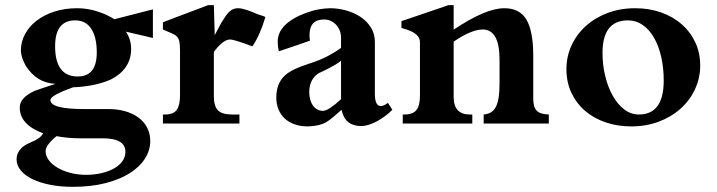

<svg xmlns="http://www.w3.org/2000/svg" viewBox="-20 -476 2764 740"><path d="M192.4 -297.9Q192.4 -181.2 279.8 -181.2Q353 -181.2 353 -273.9Q353 -332.5 331.8 -365Q310.5 -397.5 270 -397.5Q192.4 -397.5 192.4 -297.9ZM291 57.1Q264.6 57.1 241.2 54.9Q217.8 52.7 197.8 48.8Q180.7 62 168.2 77.9Q155.8 93.8 155.8 106.9Q155.8 124.5 167.7 140.9Q179.7 157.2 200.9 169.9Q222.2 182.6 250.7 190.2Q279.3 197.8 312 197.8Q343.3 197.8 370.8 191.4Q398.4 185.1 418.9 173.6Q439.5 162.1 451.4 145.8Q463.4 129.4 463.4 108.9Q463.4 57.1 376 57.1ZM569.3 -439.9V-329.6L465.3 -354Q485.4 -324.2 485.4 -286.6Q485.4 -248 465.3 -218.5Q445.3 -189 407.7 -169.9Q394 -163.6 376.2 -158Q358.4 -152.3 338.9 -148.4Q319.3 -144.5 299.3 -142.3Q279.3 -140.1 261.7 -139.6Q222.2 -125.5 198.2 -112.8Q174.3 -100.1 174.3 -90.3Q174.3 -55.7 304.7 -55.7H397.9Q432.6 -55.7 461.9 -47.4Q491.2 -39.1 512.9 -23.4Q534.7 -7.8 546.9 15.4Q559.1 38.6 559.1 67.9Q559.1 103.5 538.6 135.5Q518.1 167.5 479.7 191.7Q441.4 215.8 386 230Q330.6 244.1 260.3 244.1Q214.8 244.1 175.3 236.6Q135.7 229 106.4 215.1Q77.1 201.2 60.5 181.4Q43.9 161.6 43.9 137.7Q43.9 119.1 54.9 103.8Q65.9 88.4 85 79.1Q102.5 71.3 112.8 66.2Q123 61 129.2 56.6Q135.3 52.2 138.9 48.1Q142.6 43.9 146.5 38.1Q56.2 4.4 56.2 -61Q56.2 -81.5 70.8 -97.2Q85.4 -112.8 112.8 -125.5Q122.6 -129.4 144.3 -136.5Q166 -143.6 193.8 -152.8Q156.7 -154.8 128.9 -171.9Q101.1 -189 80.1 -221.2Q71.8 -235.4 66.4 -251Q61 -266.6 60.5 -281.7Q60.5 -314.5 76.2 -344Q91.8 -373.5 120.4 -395.8Q148.9 -418 189 -431.2Q229 -444.3 277.8 -444.3Q297.4 -444.3 316.9 -441.2Q336.4 -438 355 -432.1Q373.5 -426.3 390.4 -418.5Q407.2 -410.6 420.9 -401.9Z M902.8 -34.7V0H607.9V-34.7H615.2Q648.4 -34.7 661.1 -52.5Q673.8 -70.3 673.8 -107.9V-280.8Q673.8 -303.7 671.4 -315.7Q668.9 -327.6 661.9 -335Q654.8 -342.3 641.8 -347.7Q628.9 -353 607.9 -362.3V-390.1Q612.8 -392.1 626.2 -397.2Q639.6 -402.3 657.7 -409.2Q675.8 -416 696 -423.6Q716.3 -431.2 734.1 -438Q752 -444.8 764.9 -449.7Q777.8 -454.6 781.7 -456.1H804.2L807.6 -340.3Q809.1 -343.3 813 -350.8Q816.9 -358.4 821.3 -366.5Q825.7 -374.5 829.1 -381.1Q832.5 -387.7 833 -388.2Q842.8 -404.3 850.6 -415.3Q858.4 -426.3 865.7 -432.6Q873 -439 880.9 -441.7Q888.7 -444.3 897.5 -444.3Q905.8 -444.3 914.8 -442.1Q923.8 -439.9 932.9 -437Q941.9 -434.1 950.7 -430.4Q959.5 -426.8 966.8 -423.8Q975.6 -419.9 985.1 -417.2Q994.6 -414.6 1002.9 -410.6Q992.7 -376 979.7 -346.7Q966.8 -317.4 952.6 -297.4Q918.9 -310.1 897.2 -316.9Q875.5 -323.7 866.2 -323.7Q852.5 -323.7 836.7 -311Q820.8 -298.3 804.2 -275.9V-105.5Q804.2 -67.4 819.8 -51Q835.4 -34.7 874.5 -34.7Z M1294.4 -242.2Q1286.6 -234.9 1272.7 -226.8Q1258.8 -218.8 1245.1 -211.7Q1231.4 -204.6 1220.9 -199.7Q1210.4 -194.8 1209 -194.3Q1190.9 -183.1 1181.4 -164.6Q1171.9 -146 1171.9 -121.1Q1171.9 -106 1175.5 -92.5Q1179.2 -79.1 1185.8 -69.6Q1192.4 -60.1 1202.4 -54.4Q1212.4 -48.8 1224.6 -48.8Q1235.8 -48.8 1254.2 -61Q1272.5 -73.2 1294.4 -93.8ZM1492.2 -52.7Q1479.5 -40 1464.1 -28.6Q1448.7 -17.1 1432.9 -8.5Q1417 0 1401.4 4.9Q1385.7 9.8 1371.6 9.8Q1341.3 9.8 1322.3 -5.4Q1303.2 -20.5 1296.4 -52.7Q1258.8 -18.6 1239.3 -6.3Q1224.6 2.4 1206.1 6.6Q1187.5 10.7 1166.5 11.2Q1138.7 11.2 1116.2 3.4Q1093.8 -4.4 1077.9 -18.8Q1062 -33.2 1053.5 -54Q1044.9 -74.7 1044.9 -100.1Q1044.9 -153.8 1077.1 -184.1Q1089.8 -196.8 1114.7 -208.7Q1139.6 -220.7 1176.3 -232.4Q1212.4 -243.7 1242.7 -259.5Q1272.9 -275.4 1294.4 -291.5V-330.1Q1294.4 -344.7 1289.6 -357.7Q1284.7 -370.6 1275.9 -380.1Q1267.1 -389.6 1255.1 -395.3Q1243.2 -400.9 1228.5 -400.9Q1172.9 -400.9 1172.9 -340.3Q1172.9 -335 1173.3 -329.6Q1173.8 -324.2 1174.8 -319.3Q1147.5 -309.6 1115.5 -298.8Q1083.5 -288.1 1054.7 -278.3Q1050.3 -298.3 1050.3 -314.9Q1050.3 -351.6 1078.9 -379.4Q1107.4 -407.2 1158.2 -425.8Q1184.1 -435.5 1207.5 -439.7Q1231 -443.8 1251.5 -444.3Q1282.2 -444.3 1313 -436Q1343.8 -427.7 1368.7 -411.4Q1393.6 -395 1409.2 -370.6Q1424.8 -346.2 1424.8 -314V-115.2Q1424.8 -67.4 1447.3 -67.4Q1452.6 -67.4 1459.5 -70.1Q1466.3 -72.8 1475.1 -79.6Z M2035.2 -97.2Q2035.2 -80.1 2038.3 -68.4Q2041.5 -56.6 2048.8 -49.3Q2056.2 -42 2067.6 -38.6Q2079.1 -35.2 2095.2 -34.7V0H1844.2V-34.7Q1860.8 -36.1 1872.3 -43.2Q1883.8 -50.3 1891.1 -64.2Q1898.4 -78.1 1901.9 -100.3Q1905.3 -122.6 1905.3 -153.8V-246.1Q1905.3 -362.3 1840.3 -362.3Q1818.4 -362.3 1789.6 -350.1Q1760.7 -337.9 1728.5 -315.4V-102.5Q1728.5 -34.7 1790.5 -34.7H1800.3V0H1532.2V-34.7H1538.6Q1571.3 -34.7 1585 -51.8Q1598.6 -68.8 1598.6 -107.9V-314Q1598.6 -329.6 1585.9 -341.6Q1573.2 -353.5 1549.8 -361.3Q1548.3 -362.3 1545.7 -363Q1543 -363.8 1542.5 -363.3Q1539.6 -364.3 1536.1 -365.7Q1532.7 -367.2 1527.3 -368.2V-394.5Q1532.2 -396 1546.1 -400.9Q1560.1 -405.8 1578.6 -411.9Q1597.2 -418 1617.9 -425.3Q1638.7 -432.6 1657.2 -438.7Q1675.8 -444.8 1689.7 -449.7Q1703.6 -454.6 1708 -456.1H1728.5V-361.8Q1791 -403.3 1839.1 -423.8Q1887.2 -444.3 1923.8 -444.3Q1983.4 -444.3 2009.3 -399.7Q2035.2 -355 2035.2 -261.7Z M2302.2 -272.5Q2302.2 -225.6 2312.7 -182.6Q2323.2 -139.6 2341.8 -106.7Q2360.4 -73.7 2386 -54.2Q2411.6 -34.7 2442.4 -34.7Q2538.1 -34.7 2538.1 -165.5Q2538.1 -215.8 2528.1 -258.3Q2518.1 -300.8 2500 -331.8Q2481.9 -362.8 2456.5 -380.1Q2431.2 -397.5 2400.4 -397.5Q2302.2 -397.5 2302.2 -272.5ZM2163.1 -209.5Q2163.1 -257.8 2182.6 -300.5Q2202.1 -343.3 2237.3 -375.2Q2272.5 -407.2 2321.3 -425.8Q2370.1 -444.3 2428.2 -444.3Q2482.4 -444.3 2528.3 -428Q2574.2 -411.6 2607.7 -382.3Q2641.1 -353 2659.9 -312.5Q2678.7 -272 2678.7 -223.6Q2678.7 -175.3 2658.9 -132.6Q2639.2 -89.8 2603.8 -57.9Q2568.4 -25.9 2519.5 -7.3Q2470.7 11.2 2412.1 11.2Q2360.4 11.2 2314.9 -4.2Q2269.5 -19.5 2235.8 -48.1Q2202.1 -76.7 2182.6 -117.7Q2163.1 -158.7 2163.1 -209.5Z"/></svg>

Font: XB Niloofar
Style: Bold
Weight: 700
Designer: Behnam
Foundry: Irmug
Version: Version 7.201 2008